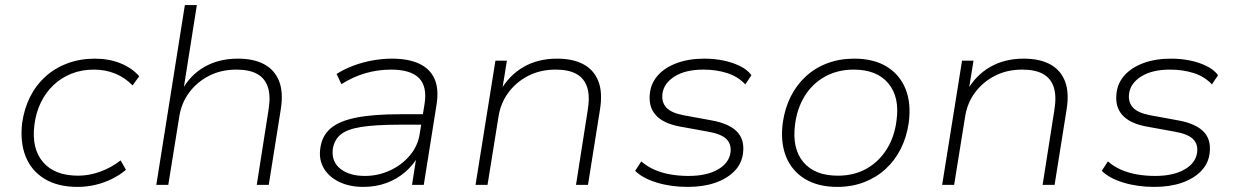

<svg xmlns="http://www.w3.org/2000/svg" viewBox="-20 -725 4853 753"><path d="M284 8Q207 8 155 -23.5Q103 -55 80.5 -111.5Q58 -168 67 -244Q75 -299 98 -345Q121 -391 158 -424.5Q195 -458 244.5 -476.5Q294 -495 352 -495Q407 -495 452 -477Q497 -459 526 -426L500 -390Q470 -421 431.5 -436.5Q393 -452 349 -452Q300 -452 260 -436Q220 -420 189.5 -391Q159 -362 140 -322.5Q121 -283 115 -236Q103 -143 148.5 -89.5Q194 -36 287 -36Q329 -36 372.5 -51.5Q416 -67 453 -96L474 -59Q449 -38 418.5 -23Q388 -8 354 0Q320 8 284 8Z M593 0 705 -705H752L699 -370H693Q725 -430 781.5 -462.5Q838 -495 913 -495Q975 -495 1016 -473Q1057 -451 1074.5 -407Q1092 -363 1081 -295L1034 0H987L1033 -293Q1042 -347 1031 -382Q1020 -417 989.5 -434.5Q959 -452 907 -452Q847 -452 799.5 -427.5Q752 -403 721.5 -361.5Q691 -320 683 -267L640 0Z M1405 8Q1351 8 1310.5 -11.5Q1270 -31 1250 -65Q1230 -99 1236 -142Q1242 -191 1275.5 -220.5Q1309 -250 1376 -263.5Q1443 -277 1550 -277H1652L1645 -236H1549Q1452 -236 1396 -227Q1340 -218 1315 -196.5Q1290 -175 1285 -139Q1280 -90 1315.5 -62.5Q1351 -35 1411 -35Q1463 -35 1509.5 -56.5Q1556 -78 1587.5 -115.5Q1619 -153 1626 -200L1645 -317Q1656 -386 1623 -419Q1590 -452 1514 -452Q1462 -452 1413.5 -438Q1365 -424 1319 -395L1300 -435Q1330 -454 1366 -467.5Q1402 -481 1441 -488Q1480 -495 1517 -495Q1581 -495 1623.5 -475.5Q1666 -456 1684 -416Q1702 -376 1692 -314L1642 0H1596L1614 -116H1622Q1603 -80 1570.5 -51.5Q1538 -23 1496 -7.5Q1454 8 1405 8Z M1845 0 1923 -487H1968L1949 -370H1943Q1977 -430 2033.5 -462.5Q2090 -495 2165 -495Q2227 -495 2268 -473Q2309 -451 2326.5 -407Q2344 -363 2333 -295L2286 0H2239L2285 -293Q2294 -347 2283 -382Q2272 -417 2241.5 -434.5Q2211 -452 2159 -452Q2099 -452 2051.5 -427.5Q2004 -403 1973.5 -361.5Q1943 -320 1935 -267L1892 0Z M2677 8Q2611 8 2555.5 -9Q2500 -26 2471 -55L2495 -92Q2518 -72 2546.5 -59.5Q2575 -47 2609 -41Q2643 -35 2680 -35Q2751 -35 2795 -60Q2839 -85 2845 -127Q2849 -160 2828.5 -180Q2808 -200 2755 -209L2645 -229Q2581 -241 2551.5 -274Q2522 -307 2529 -361Q2534 -401 2561.5 -431Q2589 -461 2635.5 -478Q2682 -495 2743 -495Q2782 -495 2818 -487.5Q2854 -480 2883 -465.5Q2912 -451 2927 -430L2903 -394Q2874 -425 2831.5 -438.5Q2789 -452 2739 -452Q2668 -452 2625.5 -425Q2583 -398 2578 -357Q2574 -324 2593.5 -303Q2613 -282 2661 -273L2770 -253Q2838 -241 2869.5 -209.5Q2901 -178 2894 -124Q2889 -83 2860 -53.5Q2831 -24 2784.5 -8Q2738 8 2677 8Z M3264 8Q3188 8 3136.5 -23.5Q3085 -55 3062.5 -111.5Q3040 -168 3050 -244Q3058 -300 3081 -346Q3104 -392 3140.5 -425.5Q3177 -459 3225 -477Q3273 -495 3330 -495Q3407 -495 3458 -463.5Q3509 -432 3531.5 -376Q3554 -320 3544 -244Q3536 -188 3513 -142Q3490 -96 3453.5 -62.5Q3417 -29 3369 -10.5Q3321 8 3264 8ZM3266 -36Q3330 -36 3378.5 -63.5Q3427 -91 3457.5 -139.5Q3488 -188 3496 -252Q3509 -344 3464 -398Q3419 -452 3328 -452Q3265 -452 3215.5 -424.5Q3166 -397 3136 -348.5Q3106 -300 3098 -236Q3086 -143 3130.5 -89.5Q3175 -36 3266 -36Z M3675 0 3753 -487H3798L3779 -370H3773Q3807 -430 3863.5 -462.5Q3920 -495 3995 -495Q4057 -495 4098 -473Q4139 -451 4156.5 -407Q4174 -363 4163 -295L4116 0H4069L4115 -293Q4124 -347 4113 -382Q4102 -417 4071.5 -434.5Q4041 -452 3989 -452Q3929 -452 3881.5 -427.5Q3834 -403 3803.5 -361.5Q3773 -320 3765 -267L3722 0Z M4507 8Q4441 8 4385.5 -9Q4330 -26 4301 -55L4325 -92Q4348 -72 4376.5 -59.5Q4405 -47 4439 -41Q4473 -35 4510 -35Q4581 -35 4625 -60Q4669 -85 4675 -127Q4679 -160 4658.5 -180Q4638 -200 4585 -209L4475 -229Q4411 -241 4381.5 -274Q4352 -307 4359 -361Q4364 -401 4391.5 -431Q4419 -461 4465.5 -478Q4512 -495 4573 -495Q4612 -495 4648 -487.5Q4684 -480 4713 -465.5Q4742 -451 4757 -430L4733 -394Q4704 -425 4661.5 -438.5Q4619 -452 4569 -452Q4498 -452 4455.5 -425Q4413 -398 4408 -357Q4404 -324 4423.5 -303Q4443 -282 4491 -273L4600 -253Q4668 -241 4699.5 -209.5Q4731 -178 4724 -124Q4719 -83 4690 -53.5Q4661 -24 4614.5 -8Q4568 8 4507 8Z"/></svg>

Font: Nunito Sans 10pt SemiExpanded ExtraLight
Style: Italic
Weight: 250
Width: 6
Italic angle: -9°
Designer: Vernon Adams
Foundry: Vernon Adams
Version: Version 3.101;gftools[0.9.27]